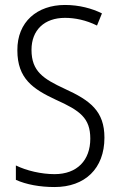

<svg xmlns="http://www.w3.org/2000/svg" viewBox="-20 -744 485 774"><path d="M401 -189C401 -296 344 -339 241 -386C155 -426 107 -456 107 -543C107 -623 159 -672 242 -672C282 -672 327 -663 371 -641L391 -690C351 -710 299 -724 242 -724C130 -724 49 -656 50 -541C50 -427 113 -385 205 -342C303 -298 344 -268 344 -185C344 -98 291 -42 200 -42C146 -42 87 -56 44 -77V-19C86 0 141 10 200 10C322 10 401 -64 401 -189Z"/></svg>

Font: Noto Sans Myanmar Condensed Light
Style: Regular
Weight: 300
Width: 3
Designer: Monotype Design Team
Foundry: Monotype Imaging Inc.
Version: Version 2.107